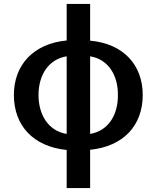

<svg xmlns="http://www.w3.org/2000/svg" viewBox="-20 -758 800 982"><path d="M321 204H441V8C611 -9 710 -116 710 -272C710 -427 610 -535 441 -550V-738H321V-551C152 -535 51 -427 51 -272C51 -116 150 -8 321 9ZM177 -272C177 -374 228 -455 321 -470V-73C228 -88 177 -170 177 -272ZM441 -73V-470C533 -455 584 -374 583 -272C584 -170 534 -89 441 -73Z"/></svg>

Font: Wafeq Semi Bold
Style: Regular
Weight: 600
Designer: Rasmus Andersson & Azza Alameddine
Foundry: Google & TypeTogether
Version: Version 3.000;January 28, 2025;FontCreator 15.0.0.3014 64-bi